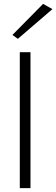

<svg xmlns="http://www.w3.org/2000/svg" viewBox="-20 -969 290 989"><path d="M82 -700V0H137V-700ZM250 -922 202 -949 44 -789 72 -769Z"/></svg>

Font: Jost Light
Style: Regular
Weight: 300
Version: Version 3.710